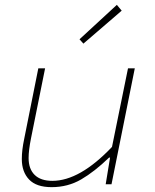

<svg xmlns="http://www.w3.org/2000/svg" viewBox="-20 -760 640 792"><path d="M193 12Q130 12 100 -19.5Q70 -51 70 -104Q70 -141 80 -188L138 -478H166L108 -190Q98 -140 98 -108Q98 -63 123 -38.5Q148 -14 196 -14Q309 -14 442 -154L508 -478H536L440 0H416L434 -110H430Q370 -52 315 -20Q260 12 193 12ZM324 -580 308 -598 462 -740 482 -716Z"/></svg>

Font: TypoPRO Source Code Pro
Style: Italic
Weight: 200
Italic angle: -11°
Monospace: yes
Designer: Paul D. Hunt, Teo Tuominen
Foundry: Adobe Systems Incorporated
Version: Version 1.030;PS 1.0;hotconv 1.0.84;makeotf.lib2.5.63406